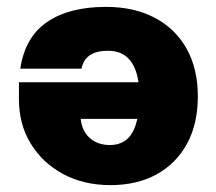

<svg xmlns="http://www.w3.org/2000/svg" viewBox="-20 -530 629 558"><path d="M555 -250Q555 -170.5 523.8 -112.8Q492.5 -55 435.5 -23.5Q378.5 8 301 8Q223.5 8 163.5 -24.2Q103.5 -56.5 69.2 -112.8Q35 -169 35 -242V-291H382.5Q369 -382.5 294 -382.5Q227 -382.5 217 -330.5H39Q52.5 -422 116.8 -466Q181 -510 288 -510Q370 -510 430 -478.2Q490 -446.5 522.5 -388.2Q555 -330 555 -250ZM299.5 -108.5Q330 -108.5 350.2 -126.5Q370.5 -144.5 379 -184.5H214.5Q218 -149.5 240.8 -129Q263.5 -108.5 299.5 -108.5Z"/></svg>

Font: Overused Grotesk ExtraBold
Style: Regular
Weight: 800
Version: Version 0.004